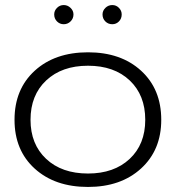

<svg xmlns="http://www.w3.org/2000/svg" viewBox="-20 -738 703 768"><path d="M332 9.8Q199.7 9.8 118.9 -63.5Q38.1 -136.7 38.1 -258.8Q38.1 -381.3 118.9 -455.1Q199.7 -528.8 332 -528.8Q463.9 -528.8 544.4 -455.1Q625 -381.3 625 -258.8Q625 -137.7 544.2 -64Q463.4 9.8 332 9.8ZM102.1 -258.8Q102.1 -161.1 164.6 -102.5Q227.1 -43.9 332 -43.9Q436 -43.9 498.5 -102.3Q561 -160.6 561 -258.8Q561 -357.4 498.8 -416.3Q436.5 -475.1 332 -475.1Q227.5 -475.1 164.8 -416.3Q102.1 -357.4 102.1 -258.8ZM196.8 -680.2Q196.8 -695.3 208 -706.5Q219.2 -717.8 234.9 -717.8Q250.5 -717.8 262.2 -706.5Q273.9 -695.3 273.9 -680.2Q273.9 -664.1 262.5 -652.6Q251 -641.1 234.9 -641.1Q219.2 -641.1 208 -652.3Q196.8 -663.6 196.8 -680.2ZM390.1 -680.2Q390.1 -695.3 401.6 -706.5Q413.1 -717.8 429.2 -717.8Q444.8 -717.8 455.8 -706.5Q466.8 -695.3 466.8 -680.2Q466.8 -663.6 455.8 -652.3Q444.8 -641.1 429.2 -641.1Q412.6 -641.1 401.4 -652.3Q390.1 -663.6 390.1 -680.2Z"/></svg>

Font: Lumene Sans Expanded Light
Style: Regular
Weight: 300
Width: 7
Designer: Deni Anggara
Version: Version 1.003;Glyphs 3.1.2 (3151)